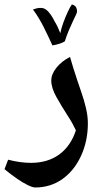

<svg xmlns="http://www.w3.org/2000/svg" viewBox="-54 -635 451 850"><path d="M102 195Q91 195 70 185Q49 175 22 156.5Q-5 138 -34 114L-18 72Q9 79 34.5 82.5Q60 86 83 86Q157 86 208 49Q259 12 282 -58Q275 -73 266.5 -88.5Q258 -104 248 -119Q219 -164 196 -205Q173 -246 173 -278Q173 -307 196 -335.5Q219 -364 256 -383Q262 -362 270.5 -334Q279 -306 288.5 -278.5Q298 -251 305 -230Q318 -193 326.5 -157Q335 -121 335 -89Q335 -11 305 54.5Q275 120 222 158Q169 195 102 195ZM178 -434Q159 -476 139 -516Q119 -556 92 -593L108 -598Q113 -599.3 118.5 -599.7Q124 -600 128 -600Q145 -600 160 -583.3Q175 -566.6 188 -540Q196 -527 202 -514Q208 -501 213 -488Q217 -509 226.5 -535Q236 -561 246.5 -583.5Q257 -606 264 -615Q273 -614 280 -606.5Q287 -599 287 -583Q287 -577 272 -548Q261 -525 251 -501.3Q241 -477.6 233 -452Q214 -440 178 -434Z"/></svg>

Font: Noto Naskh Arabic
Style: Regular
Weight: 400
Designer: Monotype Design Team, David Williams, Mohamad Dakak and Nizar Qandah
Foundry: Monotype Imaging Inc.
Version: Version 2.013